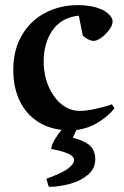

<svg xmlns="http://www.w3.org/2000/svg" viewBox="-20 -495 483 747"><path d="M277.3 10.7 263.2 41Q308.1 51.8 329.3 71Q350.6 90.3 350.6 124.5Q350.6 161.6 321.3 185.8Q292 210 250 220.9Q208 231.9 169.9 231.9L160.2 200.7Q225.1 176.8 246.6 159.4Q268.1 142.1 268.1 127.9Q268.1 113.3 245.8 103Q223.6 92.8 179.2 84.5Q179.7 71.3 192.1 49.6Q204.6 27.8 219.2 10.3Q159.7 2.9 117.4 -28.3Q75.2 -59.6 53.5 -109.6Q31.7 -159.7 31.7 -222.7Q31.7 -301.8 65.7 -358.9Q99.6 -416 157 -445.6Q214.4 -475.1 284.2 -475.1Q336.4 -475.1 374.5 -458.5Q392.6 -450.7 405.3 -437.7Q418 -424.8 418 -411.6Q418 -397 405 -379.2Q392.1 -361.3 374.5 -348.6Q356.9 -335.9 344.7 -335.9Q335 -335.9 323 -342Q311 -348.1 302.2 -356L286.6 -434.1Q227.5 -428.2 192.4 -387.7Q170.4 -361.3 160.2 -327.4Q149.9 -293.5 149.9 -258.8Q149.9 -178.7 189 -122.6Q208 -94.7 233.6 -79.1Q259.3 -63.5 291 -63.5Q317.9 -63.5 359.4 -73.2Q400.9 -83 415.5 -89.4L425.3 -73.7Q403.3 -44.9 363.8 -20Q324.2 4.9 277.3 10.7Z"/></svg>

Font: Vesper Libre Medium
Style: Regular
Weight: 500
Designer: Robert Keller & Kimya Gandhi
Foundry: Mota Italic
Version: Version 1.058